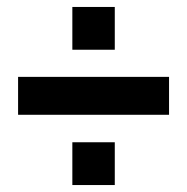

<svg xmlns="http://www.w3.org/2000/svg" viewBox="-20 -562 538 552"><path d="M32 -232V-341H466V-232ZM188 -30V-153H310V-30ZM188 -419V-542H310V-419Z"/></svg>

Font: Nunito Sans 7pt Condensed Black
Style: Regular
Weight: 900
Width: 3
Designer: Vernon Adams
Foundry: Vernon Adams
Version: Version 3.101;gftools[0.9.27]